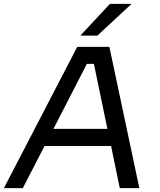

<svg xmlns="http://www.w3.org/2000/svg" viewBox="-50 -972 826 992"><path d="M453.1 -788.1H365.2L518.1 -952.1H629.9ZM67.9 0H-29.8L349.1 -730H515.1L669.9 0H568.8L523.9 -217.8H180.2ZM226.1 -306.2H504.9L435.1 -642.1H398.9Z"/></svg>

Font: Sora Italic
Style: Regular
Weight: 400
Designer: Jonathan Barnbrook, Julián Moncada
Foundry: Barnbrook Fonts
Version: Version 2.000